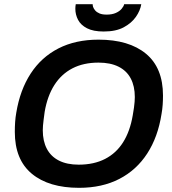

<svg xmlns="http://www.w3.org/2000/svg" viewBox="-20 -888 822 920"><path d="M359 12Q214 12 132.5 -55.5Q51 -123 51 -256Q51 -280 52.5 -303Q54 -326 58 -348Q76 -457 127 -535.5Q178 -614 260 -656Q342 -698 452 -698Q598 -698 679.5 -630.5Q761 -563 761 -430Q761 -408 759.5 -386Q758 -364 754 -342Q737 -232 685.5 -152.5Q634 -73 551.5 -30.5Q469 12 359 12ZM357 -99Q430 -99 483.5 -126.5Q537 -154 570 -206.5Q603 -259 616 -335Q620 -357 622 -372.5Q624 -388 625 -400Q626 -412 626 -423Q626 -475 606.5 -512Q587 -549 548 -568.5Q509 -588 452 -588Q380 -588 327 -560.5Q274 -533 240.5 -480.5Q207 -428 194 -352Q191 -330 189 -314Q187 -298 186 -286.5Q185 -275 185 -264Q185 -212 204.5 -175Q224 -138 262.5 -118.5Q301 -99 357 -99ZM477 -737Q427 -737 397 -752.5Q367 -768 354 -793Q341 -818 341 -846Q341 -851 341.5 -857Q342 -863 343 -868H424Q424 -865 424.5 -861.5Q425 -858 426 -855Q429 -846 436.5 -837.5Q444 -829 457 -823.5Q470 -818 491 -818Q517 -818 535 -826Q553 -834 563 -846Q573 -858 575 -868H657Q652 -837 631 -807Q610 -777 572.5 -757Q535 -737 477 -737Z"/></svg>

Font: Archivo Variable SemiBold
Style: Italic
Weight: 600
Italic angle: -10°
Designer: Hector Gatti
Foundry: Omnibus-Type
Version: Version 2.001